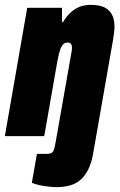

<svg xmlns="http://www.w3.org/2000/svg" viewBox="-32 -560 492 790"><path d="M200 210Q190 210 169.5 208Q149 206 129 201.5Q109 197 99 192L120 73H162Q182 73 187.5 61.5Q193 50 198 19L263 -350Q264 -354 264 -357Q264 -360 264 -363Q264 -370 262.5 -374.5Q261 -379 257.5 -382Q254 -385 247 -385Q236 -385 229 -378.5Q222 -372 217.5 -360.5Q213 -349 209.5 -334Q206 -319 203 -302L150 0H-12L80 -528H223V-469H227Q241 -492 257.5 -507.5Q274 -523 294.5 -531.5Q315 -540 341 -540Q377 -540 398 -529.5Q419 -519 429 -499.5Q439 -480 439 -452Q439 -440 437.5 -427.5Q436 -415 434 -401L352 67Q345 110 331 137.5Q317 165 298 181Q279 197 254 203.5Q229 210 200 210Z"/></svg>

Font: Archivo ExtraCondensed Black
Style: Italic
Weight: 900
Width: 2
Italic angle: -10°
Designer: Hector Gatti
Foundry: Omnibus-Type
Version: Version 2.001